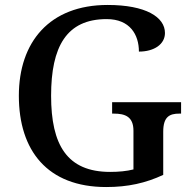

<svg xmlns="http://www.w3.org/2000/svg" viewBox="-20 -744 772 774"><path d="M408 10C496 10 567 -6 638 -39V-213C638 -274 664 -286 703 -286H710V-332H432V-286H439C484 -286 518 -274 518 -217V-61C491 -54 458 -51 424 -51C250 -51 186 -160 186 -358C186 -556 248 -667 410 -667C504 -667 540 -604 540 -536C602 -536 645 -566 645 -611C645 -675 568 -724 414 -724C179 -724 56 -574 56 -358C56 -137 171 10 408 10Z"/></svg>

Font: Noto Serif Oriya Medium
Style: Regular
Weight: 500
Designer: David Williams
Foundry: Google LLC, David Williams
Version: Version 1.051